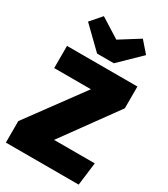

<svg xmlns="http://www.w3.org/2000/svg" viewBox="-231 -1067 1020 1169"><g transform="rotate(30 278.5 -482.5)"><path d="M533 -543 256 -161H542L522 0H10V-151L296 -540H38V-696H533ZM483 -888 338 -747H220L75 -888L142 -965L279 -879L416 -965Z"/></g></svg>

Font: FiraGO Heavy
Style: Regular
Weight: 900
Designer: bBox Type
Foundry: bBox Type GmbH
Version: Version 1.001